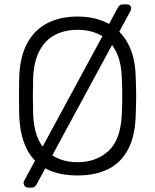

<svg xmlns="http://www.w3.org/2000/svg" viewBox="-20 -785 702 870"><path d="M331 10Q248 10 190 -19.5Q132 -49 101 -110.5Q70 -172 67 -266Q66 -311 66 -350Q66 -389 67 -434Q70 -527 103 -588.5Q136 -650 194.5 -680Q253 -710 331 -710Q409 -710 467.5 -680Q526 -650 559.5 -588.5Q593 -527 595 -434Q597 -389 597 -350Q597 -311 595 -266Q593 -172 561.5 -110.5Q530 -49 472 -19.5Q414 10 331 10ZM331 -50Q417 -50 472.5 -102Q528 -154 532 -271Q534 -316 534 -350Q534 -384 532 -429Q530 -507 503.5 -556Q477 -605 432.5 -627.5Q388 -650 331 -650Q275 -650 230.5 -627.5Q186 -605 159.5 -556Q133 -507 130 -429Q129 -384 129 -350Q129 -316 130 -271Q134 -154 190 -102Q246 -50 331 -50ZM107 65Q95 65 89.5 54Q84 43 90 33L514 -750Q516 -754 521 -759.5Q526 -765 536 -765H555Q566 -765 572 -757Q578 -749 570 -733L146 50Q144 54 139 59.5Q134 65 124 65Z"/></svg>

Font: Rubik Light
Style: Regular
Weight: 300
Designer: Hubert and Fischer
Foundry: Hubert and Fischer
Version: Version 2.300;gftools[0.9.30]